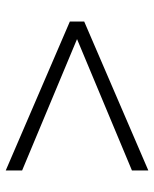

<svg xmlns="http://www.w3.org/2000/svg" viewBox="46 -657 536 668"><g transform="rotate(90 314.0 -323.0)"><path d="M55 -298V-348L573 -571V-514L116 -323L573 -132V-75Z"/></g></svg>

Font: Pridi ExtraLight
Style: Regular
Weight: 275
Designer: Katatrad Team
Foundry: CadsonDemak
Version: Version 1.001